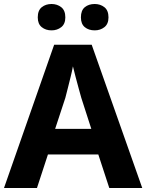

<svg xmlns="http://www.w3.org/2000/svg" viewBox="-20 -941 732 961"><path d="M527 0 472 -168H220L165 0H0L251 -717H439L692 0ZM387 -451Q383 -466 374.5 -496Q366 -526 358 -557.5Q350 -589 345 -609Q341 -586 333.5 -556Q326 -526 319 -498Q312 -470 307 -451L256 -296H437ZM169 -854Q169 -889 189 -905Q209 -921 238 -921Q266 -921 286.5 -905Q307 -889 307 -854Q307 -821 286.5 -805Q266 -789 238 -789Q209 -789 189 -805Q169 -821 169 -854ZM385 -854Q385 -889 404.5 -905Q424 -921 454 -921Q482 -921 502.5 -905Q523 -889 523 -854Q523 -821 502.5 -805Q482 -789 454 -789Q424 -789 404.5 -805Q385 -821 385 -854Z"/></svg>

Font: Noto Sans Lao
Style: Bold
Weight: 700
Designer: Monotype Design Team
Foundry: Monotype Imaging Inc.
Version: Version 2.003